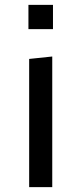

<svg xmlns="http://www.w3.org/2000/svg" viewBox="-20 -770 340 790"><path d="M195 0H100V-527.5L195 -537.5ZM97 -750H198V-650H97Z"/></svg>

Font: B612
Style: Regular
Weight: 400
Designer: Nicolas Chauveau, Thomas Paillot, Jonathan Favre-Lamarine, Jean-Luc Vinot
Foundry: AIRBUS
Version: Version 1.008